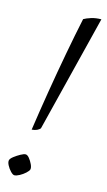

<svg xmlns="http://www.w3.org/2000/svg" viewBox="-120 -805 472 846"><g transform="rotate(15 115.5 -381.5)"><path d="M61 -214Q73 -297 88.5 -391Q104 -485 121 -576.5Q138 -668 154 -743Q166 -750 186.5 -756.5Q207 -763 232 -763L99 -230Q94 -224 84.5 -219.5Q75 -215 61 -214ZM39 0Q32 0 21.5 -11Q11 -22 4 -35.5Q-3 -49 -1 -58Q1 -66 14 -76Q27 -86 41.5 -94Q56 -102 64 -102Q72 -102 81 -91Q90 -80 96.5 -66Q103 -52 101 -43Q99 -36 87.5 -25.5Q76 -15 62 -7.5Q48 0 39 0Z"/></g></svg>

Font: Texturina 72pt 72pt ExtraLight
Style: Italic
Weight: 200
Italic angle: -11°
Designer: Guillermo Torres Carreño
Foundry: Omnibus-Type
Version: Version 1.002; ttfautohint (v1.8.3)